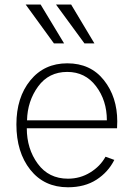

<svg xmlns="http://www.w3.org/2000/svg" viewBox="-20 -791 574 829"><path d="M90.8 -771.5H155.3L256.8 -603.5H212.9ZM221.7 -771.5H287.1L387.7 -603.5H344.7ZM50.8 -253.9Q50.8 -370.1 110.8 -443.8Q170.9 -517.6 270.5 -517.6Q371.1 -517.6 428.7 -444.8Q486.3 -372.1 486.3 -266.6Q486.3 -260.7 485.8 -252Q485.4 -243.2 485.4 -237.3H95.7Q95.7 -148.4 143.1 -84Q190.4 -19.5 273.4 -19.5Q326.2 -19.5 369.6 -46.4Q413.1 -73.2 435.5 -114.3L473.6 -100.6Q447.3 -47.9 396.5 -15.1Q345.7 17.6 273.4 17.6Q170.9 17.6 110.8 -58.1Q50.8 -133.8 50.8 -253.9ZM96.7 -271.5H441.4Q441.4 -357.4 394.5 -418.9Q347.7 -480.5 270.5 -480.5Q190.4 -480.5 144.5 -417.5Q98.6 -354.5 96.7 -271.5Z"/></svg>

Font: Gothic A1 ExtraLight
Style: Regular
Weight: 275
Designer: HanYang I&C Co.,Ltd.
Foundry: HanYang I&C Co.,Ltd.
Version: Version 2.50